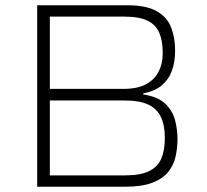

<svg xmlns="http://www.w3.org/2000/svg" viewBox="-20 -708 783 728"><path d="M121 0V-688H464Q534 -688 573.5 -666Q613 -644 628.5 -605Q644 -566 644 -516Q644 -474 632 -440.5Q620 -407 593.5 -384.5Q567 -362 523 -354V-350Q580 -341 607.5 -314Q635 -287 644 -251.5Q653 -216 653 -180Q653 -148 646 -115.5Q639 -83 618.5 -57Q598 -31 558.5 -15.5Q519 0 455 0ZM169 -43H454Q512 -43 545 -59Q578 -75 591.5 -106.5Q605 -138 605 -185Q605 -234 589.5 -265.5Q574 -297 541 -312Q508 -327 454 -327H169ZM169 -371H451Q498 -371 530.5 -387Q563 -403 580 -434Q597 -465 597 -507Q597 -553 584 -583.5Q571 -614 539.5 -629.5Q508 -645 451 -645H169Z"/></svg>

Font: Saira SemiExpanded ExtraLight
Style: Regular
Weight: 250
Width: 6
Designer: Hector Gatti with collaboration of the Omnibus-Type team
Foundry: Omnibus-Type
Version: Version 1.101